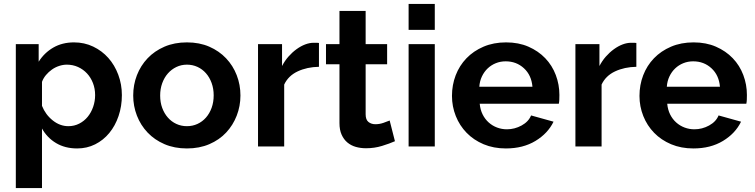

<svg xmlns="http://www.w3.org/2000/svg" viewBox="-20 -750 3865 983"><path d="M375 10Q313 10 267 -17.5Q221 -45 195 -92V213H61V-524H178V-434Q207 -480 253 -506.5Q299 -533 359 -533Q412 -533 457 -511.5Q502 -490 534.5 -453.5Q567 -417 585.5 -367.5Q604 -318 604 -263Q604 -206 587 -156Q570 -106 539.5 -69Q509 -32 467 -11Q425 10 375 10ZM330 -104Q360 -104 385.5 -117Q411 -130 429 -152Q447 -174 457 -203Q467 -232 467 -263Q467 -296 456 -324.5Q445 -353 425.5 -374Q406 -395 379.5 -407Q353 -419 322 -419Q303 -419 283 -412.5Q263 -406 246 -394Q229 -382 215.5 -366Q202 -350 195 -331V-208Q213 -163 250 -133.5Q287 -104 330 -104Z M937 10Q873 10 822 -12Q771 -34 735.5 -71.5Q700 -109 681 -158Q662 -207 662 -261Q662 -316 681 -365Q700 -414 735.5 -451.5Q771 -489 822 -511Q873 -533 937 -533Q1001 -533 1051.5 -511Q1102 -489 1137.5 -451.5Q1173 -414 1192 -365Q1211 -316 1211 -261Q1211 -207 1192 -158Q1173 -109 1138 -71.5Q1103 -34 1052 -12Q1001 10 937 10ZM800 -261Q800 -226 810.5 -197.5Q821 -169 839.5 -148Q858 -127 883 -115.5Q908 -104 937 -104Q966 -104 991 -115.5Q1016 -127 1034.5 -148Q1053 -169 1063.5 -198Q1074 -227 1074 -262Q1074 -296 1063.5 -325Q1053 -354 1034.5 -375Q1016 -396 991 -407.5Q966 -419 937 -419Q908 -419 883 -407Q858 -395 839.5 -374Q821 -353 810.5 -324Q800 -295 800 -261Z M1613 -408Q1552 -407 1504 -384.5Q1456 -362 1435 -317V0H1301V-524H1424V-412Q1438 -439 1457 -460.5Q1476 -482 1498 -498Q1520 -514 1542.5 -522.5Q1565 -531 1586 -531Q1597 -531 1602.5 -531Q1608 -531 1613 -530Z M2002 -27Q1975 -15 1936 -3Q1897 9 1854 9Q1826 9 1801.5 2Q1777 -5 1758.5 -20.5Q1740 -36 1729 -60.5Q1718 -85 1718 -120V-421H1649V-524H1718V-694H1852V-524H1962V-421H1852V-165Q1852 -137 1866.5 -125.5Q1881 -114 1902 -114Q1923 -114 1943 -121Q1963 -128 1975 -133Z M2072 0V-524H2206V0ZM2072 -597V-730H2206V-597Z M2570 10Q2507 10 2456 -11.5Q2405 -33 2369 -70Q2333 -107 2313.5 -156Q2294 -205 2294 -259Q2294 -315 2313 -364.5Q2332 -414 2368 -451.5Q2404 -489 2455.5 -511Q2507 -533 2571 -533Q2635 -533 2685.5 -511Q2736 -489 2771.5 -452Q2807 -415 2825.5 -366Q2844 -317 2844 -264Q2844 -251 2843.5 -239Q2843 -227 2841 -219H2436Q2439 -188 2451 -164Q2463 -140 2482 -123Q2501 -106 2525 -97Q2549 -88 2575 -88Q2615 -88 2650.5 -107.5Q2686 -127 2699 -159L2814 -127Q2785 -67 2721.5 -28.5Q2658 10 2570 10ZM2706 -306Q2701 -365 2662.5 -400.5Q2624 -436 2569 -436Q2542 -436 2518.5 -426.5Q2495 -417 2477 -400Q2459 -383 2447.5 -359Q2436 -335 2434 -306Z M3238 -408Q3177 -407 3129 -384.5Q3081 -362 3060 -317V0H2926V-524H3049V-412Q3063 -439 3082 -460.5Q3101 -482 3123 -498Q3145 -514 3167.5 -522.5Q3190 -531 3211 -531Q3222 -531 3227.5 -531Q3233 -531 3238 -530Z M3530 10Q3467 10 3416 -11.5Q3365 -33 3329 -70Q3293 -107 3273.5 -156Q3254 -205 3254 -259Q3254 -315 3273 -364.5Q3292 -414 3328 -451.5Q3364 -489 3415.5 -511Q3467 -533 3531 -533Q3595 -533 3645.5 -511Q3696 -489 3731.5 -452Q3767 -415 3785.5 -366Q3804 -317 3804 -264Q3804 -251 3803.5 -239Q3803 -227 3801 -219H3396Q3399 -188 3411 -164Q3423 -140 3442 -123Q3461 -106 3485 -97Q3509 -88 3535 -88Q3575 -88 3610.5 -107.5Q3646 -127 3659 -159L3774 -127Q3745 -67 3681.5 -28.5Q3618 10 3530 10ZM3666 -306Q3661 -365 3622.5 -400.5Q3584 -436 3529 -436Q3502 -436 3478.5 -426.5Q3455 -417 3437 -400Q3419 -383 3407.5 -359Q3396 -335 3394 -306Z"/></svg>

Font: PTCRaleway
Style: Bold
Weight: 700
Designer: Matt McInerney, Pablo Impallari, Rodrigo Fuenzalida
Foundry: Matt McInerney, Pablo Impallari, Rodrigo Fuenzalida
Version: Version 3.000g; ttfautohint (v1.5) -l 8 -r 28 -G 28 -x 14 -D